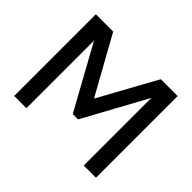

<svg xmlns="http://www.w3.org/2000/svg" viewBox="-150 -941 1175 1175"><g transform="rotate(45 437.0 -353.5)"><path d="M83 0V-707H233L440 -334L645 -707H791V0H685V-585L461 -175H415L189 -585V0Z"/></g></svg>

Font: Onest Medium
Style: Regular
Weight: 500
Designer: Dmitri Voloshin, Andrey Kudryavtsev
Foundry: Dmitri Voloshin, Andrey Kudryavtsev
Version: Version 1.000;gftools[0.9.33]